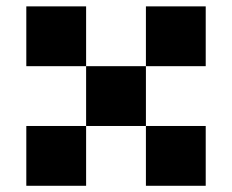

<svg xmlns="http://www.w3.org/2000/svg" viewBox="-20 -645 728 602"><path d="M62.5 -125H125V-62.5H62.5ZM62.5 -187.5H125V-125H62.5ZM62.5 -250H125V-187.5H62.5ZM125 -250H187.5V-187.5H125ZM187.5 -250H250V-187.5H187.5ZM187.5 -187.5H250V-125H187.5ZM125 -187.5H187.5V-125H125ZM125 -125H187.5V-62.5H125ZM187.5 -125H250V-62.5H187.5ZM250 -312.5H312.5V-250H250ZM250 -375H312.5V-312.5H250ZM312.5 -437.5H375V-375H312.5ZM375 -437.5H437.5V-375H375ZM375 -375H437.5V-312.5H375ZM375 -312.5H437.5V-250H375ZM312.5 -312.5H375V-250H312.5ZM312.5 -375H375V-312.5H312.5ZM250 -437.5H312.5V-375H250ZM187.5 -500H250V-437.5H187.5ZM187.5 -562.5H250V-500H187.5ZM187.5 -625H250V-562.5H187.5ZM125 -625H187.5V-562.5H125ZM125 -562.5H187.5V-500H125ZM62.5 -562.5H125V-500H62.5ZM62.5 -500H125V-437.5H62.5ZM62.5 -625H125V-562.5H62.5ZM125 -500H187.5V-437.5H125ZM437.5 -500H500V-437.5H437.5ZM437.5 -562.5H500V-500H437.5ZM437.5 -625H500V-562.5H437.5ZM500 -625H562.5V-562.5H500ZM562.5 -625H625V-562.5H562.5ZM562.5 -562.5H625V-500H562.5ZM562.5 -500H625V-437.5H562.5ZM500 -500H562.5V-437.5H500ZM500 -562.5H562.5V-500H500ZM437.5 -250H500V-187.5H437.5ZM500 -250H562.5V-187.5H500ZM562.5 -250H625V-187.5H562.5ZM562.5 -187.5H625V-125H562.5ZM562.5 -125H625V-62.5H562.5ZM500 -125H562.5V-62.5H500ZM437.5 -125H500V-62.5H437.5ZM437.5 -187.5H500V-125H437.5ZM500 -187.5H562.5V-125H500Z"/></svg>

Font: Yarndings 12
Style: Regular
Weight: 400
Designer: Sarah Cadigan-Fried
Version: Version 1.000; ttfautohint (v1.8.4.7-5d5b)